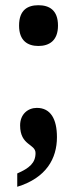

<svg xmlns="http://www.w3.org/2000/svg" viewBox="-20 -561 296 735"><path d="M127 -385C168 -385 202 -405 202 -463C202 -523 168 -541 127 -541C86 -541 53 -523 53 -463C53 -405 86 -385 127 -385ZM46 103V154C157 120 198 46 198 -36C198 -105 174 -148 121 -148C87 -148 57 -124 57 -81C57 -3 116 -11 116 25C116 63 92 83 46 103Z"/></svg>

Font: Noto Serif Armenian ExtraCondensed ExtraBold
Style: Regular
Weight: 800
Width: 2
Designer: Monotype Design Team
Foundry: Monotype Imaging Inc.
Version: Version 2.008